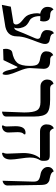

<svg xmlns="http://www.w3.org/2000/svg" viewBox="734 -1336 615 2124"><g transform="rotate(90 1042.0 -273.5)"><path d="M131.3 -410.2Q97.7 -416.5 76.7 -437.3Q55.7 -458 55.7 -489.3Q55.7 -506.3 59.1 -519.8Q62.5 -533.2 67.1 -539.8Q71.8 -546.4 76.4 -550.5Q81.1 -554.7 84.5 -555.2L87.9 -556.2Q97.2 -522.5 143.6 -520.5Q155.3 -520 161.9 -519.5Q168.5 -519 180.4 -515.1Q192.4 -511.2 199 -504.4Q205.6 -497.6 211.2 -483.6Q216.8 -469.7 216.8 -449.7Q216.8 -426.8 209.5 -408.7Q191.4 -412.1 175.3 -411.6Q168 -411.6 158.2 -411.1Q157.7 -405.8 157.7 -399.4Q157.7 -381.3 163.1 -356.9Q167.5 -337.4 178.7 -319.3Q189.9 -301.3 203.1 -294.9Q232.4 -280.3 251.2 -264.4Q270 -248.5 280.3 -222.7Q293 -190.4 292.5 -156.7Q292.5 -129.4 281.7 -122.1Q294.4 -124.5 301.3 -128.9Q308.1 -133.3 314.9 -146.7Q321.8 -160.2 327.6 -176.3Q333.5 -192.4 348.4 -229.2Q363.3 -266.1 381.8 -306.2Q408.7 -363.3 409.2 -381.8Q409.2 -407.7 383.8 -414.1Q312 -430.7 312 -482.9Q312 -515.1 321 -534.7Q330.1 -554.2 339.4 -557.6L349.1 -561Q354 -541 366.9 -531.5Q379.9 -522 414.1 -517.1Q465.8 -510.3 465.8 -463.9Q465.8 -436 444.8 -383.5Q423.8 -331.1 402.8 -268.6Q381.8 -206.1 381.8 -153.8Q381.8 -34.7 246.1 -20L33.2 14.2L53.2 -85L232.9 -114.3Q250.5 -124.5 250.5 -143.1Q250.5 -178.2 203.1 -214.4Q173.8 -236.3 159.2 -254.9Q144.5 -273.4 135.7 -305.7Q126 -340.3 126 -376.5Q126.5 -393.6 131.3 -410.2Z M732.4 -295.9Q732.4 -252 764.4 -175.5Q796.4 -99.1 803.7 -64.9Q807.6 -44.9 807.6 -29.8Q807.6 -5.9 799.3 5.9Q783.2 5.9 772.5 -13.2Q761.7 -32.2 756.6 -57.1Q751.5 -82 742.9 -112.5Q734.4 -143.1 725.6 -158.2H718.8L644.5 -3.9L522.5 0Q522.5 -2 521 -12.5Q519.5 -22.9 519.5 -30.8Q519.5 -40.5 520.5 -46.9Q529.3 -93.8 555.7 -100.1Q638.7 -115.2 673.6 -156Q708.5 -196.8 708.5 -295.9Q708.5 -362.8 689.5 -383.3Q670.4 -403.8 625.5 -410.2Q547.4 -422.4 547.4 -476.1Q547.4 -505.9 558.3 -525.4Q569.3 -544.9 580.6 -549.3L591.3 -554.2Q594.2 -538.1 606.9 -530Q619.6 -522 629.2 -521Q638.7 -520 656.7 -520Q740.7 -520 740.7 -448.2Q740.7 -430.2 736.6 -372.6Q732.4 -314.9 732.4 -295.9Z M1214.4 12.2 1223.6 -233.9Q1223.6 -335.9 1200 -374.5Q1176.3 -413.1 1111.3 -413.1H936.5Q901.4 -413.1 880.4 -434.6Q859.4 -456.1 859.4 -486.8Q859.4 -514.6 871.3 -532.2Q883.3 -549.8 896 -553.7L908.7 -557.1Q918.5 -520 957.5 -520H1083.5Q1193.4 -520 1231 -485.1Q1268.6 -450.2 1268.6 -344.2V-33.2Q1268.6 -14.2 1255.1 -3.2Q1241.7 7.8 1228 9.8Z M1441.4 -159.2Q1441.4 -150.4 1443.4 -109.1Q1445.3 -67.9 1445.3 -58.1Q1445.3 -28.3 1426.8 -8.5Q1408.2 11.2 1372.1 13.2L1365.2 2Q1378.4 -13.2 1378.4 -41Q1378.4 -49.8 1377 -88.9Q1375.5 -127.9 1375.5 -138.2Q1375.5 -248 1448.2 -248Q1458 -248 1465.3 -244.1V-231Q1441.4 -216.3 1441.4 -159.2ZM1722.2 -295.9Q1722.2 -262.7 1733.2 -190.4Q1744.1 -118.2 1744.1 -85Q1744.1 2 1675.3 12.2L1667.5 2Q1679.7 -19 1679.2 -48.8Q1679.2 -69.8 1675.8 -136Q1672.4 -202.1 1672.4 -223.1Q1672.4 -340.3 1729.5 -408.2H1434.1Q1397 -408.2 1376.2 -428.2Q1355.5 -448.2 1355.5 -479Q1355.5 -512.2 1366.9 -532Q1378.4 -551.8 1389.2 -556.2L1400.4 -560.1Q1404.3 -542 1417.7 -529.1Q1431.2 -516.1 1449.2 -516.1H1695.3Q1733.4 -516.1 1745.8 -502.4Q1758.3 -488.8 1758.3 -458V-434.1Q1758.3 -418.9 1749.3 -405Q1740.2 -391.1 1731.2 -365Q1722.2 -338.9 1722.2 -295.9Z M1979 5.9 1988.8 -335.9Q1988.8 -376 1971.2 -390.9Q1953.6 -405.8 1910.6 -413.1Q1873.5 -418.9 1850.1 -441.4Q1826.7 -463.9 1826.7 -494.1Q1826.7 -519 1839.1 -534.9Q1851.6 -550.8 1864.7 -555.2L1877.9 -559.1Q1882.8 -530.3 1939.9 -519Q1965.8 -515.1 1977.3 -511Q1988.8 -506.8 2002.2 -495.8Q2015.6 -484.9 2020.8 -463.4Q2025.9 -441.9 2025.9 -405.8L2031.7 -50.8Q2031.7 -27.8 2018.8 -13.9Q2005.9 0 1992.2 2.9Z"/></g></svg>

Font: Linux Libertine O
Style: Regular
Weight: 400
Designer: Philipp H. Poll
Foundry: Philipp H. Poll
Version: Version 5.3.0